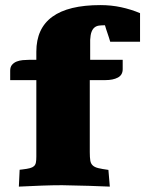

<svg xmlns="http://www.w3.org/2000/svg" viewBox="-20 -709 556 735"><path d="M217.8 0Q181.2 0 140.4 1.5Q99.6 2.9 52.2 5.4L55.2 -59.1L66.9 -60.5Q84 -62.5 94.2 -65.2Q104.5 -67.9 110.1 -73Q115.7 -78.1 117.4 -86.7Q119.1 -95.2 119.1 -109.4V-402.3H19V-438.5Q19 -452.6 26.1 -460.9Q33.2 -469.2 43.7 -473.4Q54.2 -477.5 66.9 -478.8Q79.6 -480 90.8 -480H119.1V-511.2Q119.1 -689.5 364.3 -689.5Q405.8 -689.5 443.4 -681.4Q481 -673.3 516.1 -658.7V-549.3H401.9Q399.4 -558.1 397 -565.4Q394.5 -572.8 392.6 -578.6L386.2 -597.7Q381.8 -610.8 381.8 -612.3Q369.6 -612.3 359.6 -611.1Q349.6 -609.9 342.3 -604.2Q335 -598.6 330.6 -587.4Q326.2 -576.2 325.2 -556.6V-480H449.7V-444.3Q449.7 -421.9 431.2 -412.1Q412.6 -402.3 383.3 -402.3H323.7V-126.5Q323.7 -106 325.7 -94.2Q327.6 -82.5 335 -75.7Q342.3 -68.8 356.4 -65.4Q370.6 -62 395 -58.6L400.4 5.4L320.8 2.4Q285.6 1.5 260.3 1Q234.9 0.5 217.8 0Z"/></svg>

Font: Tienne Black
Style: Regular
Weight: 900
Designer: vernon adams
Foundry: vernon adams
Version: Version 001.001